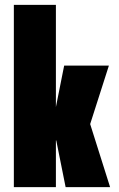

<svg xmlns="http://www.w3.org/2000/svg" viewBox="-20 -770 490 790"><path d="M37 0V-750H210V-329.5L244 -500H428L351 -259.5L433 0H250L211.5 -192H210V0Z"/></svg>

Font: Trispace Condensed ExtraBold
Style: Regular
Weight: 800
Width: 3
Designer: Tyler Finck
Foundry: Etcetera Type Company
Version: Version 1.210; ttfautohint (v1.8.3)